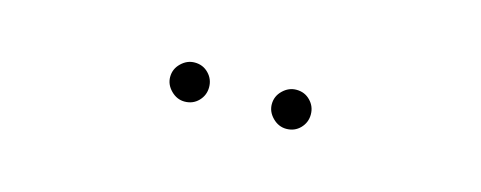

<svg xmlns="http://www.w3.org/2000/svg" viewBox="-21 -783 652 260"><g transform="rotate(15 305.0 -653.5)"><path d="M206.1 -653.3Q206.1 -664.6 214.4 -672.6Q222.7 -680.7 233.4 -680.7Q245.1 -680.7 252.9 -672.6Q260.7 -664.6 260.7 -653.3Q260.7 -642.1 252.9 -634Q245.1 -626 233.4 -626Q222.7 -626 214.4 -634.3Q206.1 -642.6 206.1 -653.3ZM348.6 -653.3Q348.6 -664.6 356.9 -672.6Q365.2 -680.7 376 -680.7Q387.7 -680.7 395.5 -672.6Q403.3 -664.6 403.3 -653.3Q403.3 -642.1 395.5 -634Q387.7 -626 376 -626Q365.2 -626 356.9 -634.3Q348.6 -642.6 348.6 -653.3Z"/></g></svg>

Font: Pretendard Thin
Style: Regular
Weight: 100
Designer: Base glyphs from Inter by Rasmus Andersson; Hangeul glyphs from Noto Sans CJK(Source Han Sans) by Jang Soo-young and Kan
Foundry: Kil Hyung-jin
Version: Version 1.309